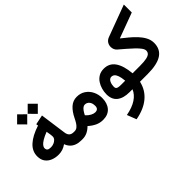

<svg xmlns="http://www.w3.org/2000/svg" viewBox="-99 -1284 2107 2107"><g transform="rotate(-45 955.0 -230.0)"><path d="M286.6 -622.6 364.9 -543.6 443.5 -622.3 364.9 -700.6ZM122.5 -622.6 200.8 -543.6 279.3 -622.6 200.8 -700.6ZM30.3 -218.8Q30.3 -165.2 55.6 -131Q81 -96.8 122.2 -80.6Q163.4 -64.5 210.4 -64.5Q244.3 -64.5 274.9 -74.6Q305.4 -84.8 333.2 -104.9Q345.3 -71 367.9 -47.6Q390.4 -24.2 423.4 -12.1Q456.4 0 499.5 0H516.6V-123H501.5Q468.2 -123 450 -140.1Q431.7 -157.2 427 -192.3L384.6 -498.6L272.1 -475.2L275.8 -451.5Q156.2 -412.6 93.2 -354.9Q30.3 -297.3 30.3 -218.8ZM294 -336.5 303.5 -278.1Q305.2 -265.8 305.2 -252.9Q305.2 -232.7 291.1 -216.6Q277.1 -200.5 254.8 -191.1Q232.5 -181.6 207.5 -181.6Q175.7 -181.6 163 -192.5Q150.4 -203.3 150.4 -224.6Q150.4 -242 165 -260.1Q179.7 -278.2 211.3 -297.5Q242.9 -316.7 294 -336.5Z M718.8 -167.3Q730.8 -191.6 743.8 -210.6Q756.9 -229.7 771.3 -240.6Q785.7 -251.5 800.3 -251.5Q832.4 -251.5 852.7 -227.5Q873 -203.6 873 -160.2Q873 -134.4 860.3 -121.8Q847.5 -109.3 823.3 -109.3Q801.8 -109.3 773.8 -123.5Q745.8 -137.8 718.8 -167.3ZM655.7 -63.3Q695.9 -27.6 737.2 -8.4Q778.4 10.7 826.1 10.7Q904 10.7 946.1 -37.8Q988.3 -86.3 988.3 -167.5Q988.3 -222.8 965 -269.8Q941.7 -316.9 899.1 -345.7Q856.4 -374.5 798.3 -374.5Q739.8 -374.5 695.5 -335.3Q651.2 -296 615.7 -222.7Q602.6 -195.5 588.2 -172.9Q573.7 -150.2 556.2 -136.6Q538.7 -123 515.6 -123H497.4V0H518.1Q557.1 0 591.5 -16.5Q625.9 -32.9 655.7 -63.3Z M1227.1 -382.8Q1180.8 -382.8 1147.1 -363.1Q1113.5 -343.4 1091.8 -310.6Q1070.1 -277.9 1059.5 -239.1Q1048.8 -200.3 1048.8 -162.1Q1048.8 -81.3 1100 -40.7Q1151.2 0 1244.1 0H1290.4Q1266.8 58.1 1206.1 98.1Q1145.4 138.2 1047.3 156.4L1089.5 265Q1222.6 240.3 1302.9 172.9Q1383.3 105.4 1407.1 0H1456.1V-123H1415Q1404.2 -248.9 1357.8 -315.9Q1311.3 -382.8 1227.1 -382.8ZM1300.3 -123H1239.3Q1207.4 -123 1191.3 -127.3Q1175.2 -131.5 1169.9 -140.9Q1164.6 -150.3 1164.6 -164.6Q1164.6 -179 1167.8 -195.8Q1171 -212.5 1177.9 -227.3Q1184.9 -242.2 1195.8 -251.7Q1206.8 -261.2 1222.7 -261.2Q1242.9 -261.2 1258.5 -248.5Q1274.1 -235.8 1284.9 -205.7Q1295.7 -175.6 1300.3 -123Z M1818.8 -191.4Q1818.8 -238.2 1796.4 -280.4Q1773.9 -322.6 1738.6 -360.1Q1703.2 -397.7 1662.9 -430.8Q1622.7 -463.9 1586.7 -492.5L1880.6 -601.1V-724.5L1511.4 -587.2Q1481.1 -575.8 1465.1 -551.7Q1449.2 -527.5 1449.2 -497.6Q1449.2 -477.7 1456.9 -458.7Q1464.6 -439.6 1480.3 -426.5Q1520.5 -391.9 1559.2 -358.8Q1597.9 -325.7 1629.1 -295.5Q1660.4 -265.3 1679.1 -239.4Q1697.8 -213.4 1697.8 -192.9Q1697.8 -170.4 1683.4 -154.8Q1669 -139.2 1632.1 -131.1Q1595.1 -123 1526.9 -123H1436.5V0H1527.3Q1673.1 0 1745.8 -46.9Q1818.4 -93.8 1818.8 -191.4Z"/></g></svg>

Font: Vazir Variable Regular
Style: Regular
Weight: 400
Designer: Saber Rastikerdar
Foundry: Saber Rastikerdar
Version: Version 30.1.0